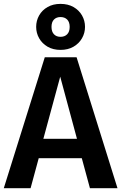

<svg xmlns="http://www.w3.org/2000/svg" viewBox="-20 -994 640 1014"><path d="M412 -158.5H184.5L141.5 0H0L216.5 -691.5H384.5L600.5 0H455ZM209 -261H386.5L298 -589ZM299.5 -973.5Q339 -973.5 368 -957Q397 -940.5 413 -912.8Q429 -885 429 -852Q429 -819.5 413 -791.8Q397 -764 368 -747.2Q339 -730.5 299.5 -730.5Q260.5 -730.5 231.5 -747.2Q202.5 -764 186.8 -791.8Q171 -819.5 171 -852Q171 -885 186.8 -912.8Q202.5 -940.5 231.5 -957Q260.5 -973.5 299.5 -973.5ZM299.5 -904Q278 -904 265 -890.8Q252 -877.5 252 -852Q252 -826.5 265 -813Q278 -799.5 299.5 -799.5Q321.5 -799.5 334.8 -813Q348 -826.5 348 -852Q348 -877.5 334.8 -890.8Q321.5 -904 299.5 -904Z"/></svg>

Font: Fira Code Light SemiBold
Style: Regular
Weight: 600
Monospace: yes
Version: Version 5.002